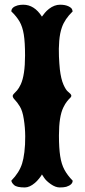

<svg xmlns="http://www.w3.org/2000/svg" viewBox="-20 -783 365 827"><path d="M86.9 24.4Q52.2 24.4 41 14.2Q30.3 4.9 28.8 -4.9Q63 -39.6 75.2 -78.6Q81.1 -96.7 85 -127.7Q88.9 -158.7 88.6 -196Q88.4 -233.4 82.5 -270Q77.1 -305.7 65.4 -324.5Q53.7 -343.3 44.2 -352.8Q34.7 -362.3 34.7 -370.1Q34.7 -374 40 -379.4Q45.4 -384.3 53.5 -393.6Q61.5 -402.8 69.3 -419.4Q87.9 -459.5 87.9 -543.9Q87.9 -600.6 82.5 -634.3Q77.1 -668 64.2 -690.2Q51.3 -712.4 28.8 -733.9Q28.8 -752 55.7 -759.8Q66.9 -762.7 80.1 -762.7Q127.9 -762.7 160.6 -711.4Q166.5 -719.2 173.3 -727.8Q180.2 -736.3 191.4 -745.1Q214.4 -762.7 238.8 -762.7Q260.7 -762.7 274.9 -755.9Q289.1 -749 291 -741.2L293 -733.9Q258.8 -700.7 246.6 -665Q237.8 -640.1 235.1 -606.4Q232.4 -572.8 233.9 -540Q235.4 -507.3 237.8 -484.4Q242.7 -442.9 253.2 -418.9Q263.7 -395 273.4 -387.7Q285.2 -378.4 286.9 -372.8Q288.6 -367.2 281.7 -360.8Q276.4 -356 268.6 -346.2Q260.7 -336.4 252.9 -320.3Q233.9 -281.7 233.9 -199.7Q233.9 -145 239.3 -110.4Q244.6 -75.7 257.6 -51.8Q270.5 -27.8 293 -4.9Q293 12.7 265.6 21.5Q255.4 24.4 237.3 24.4Q219.2 24.4 199 10.3Q178.7 -3.9 169.9 -17.6L160.6 -31.7Q158.7 -26.9 148.9 -14.6Q139.2 -2.4 130.4 4.9Q107.4 24.4 86.9 24.4Z"/></svg>

Font: Sancreek
Style: Regular
Weight: 400
Designer: Vernon Adams
Foundry: Vernon Adams
Version: Version 1.100; ttfautohint (v1.8.4.7-5d5b)